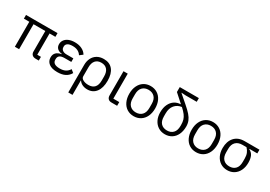

<svg xmlns="http://www.w3.org/2000/svg" viewBox="24 -1851 4404 3135"><g transform="rotate(30 2226.5 -283.0)"><path d="M509 -70H578V0H518Q475 0 452 -23Q429 -46 429 -83V-471H207V0H127V-471H25V-541H619V-471H509Z M1167 -104Q1134 -45 1076 -16Q1018 13 932 13Q827 13 772.5 -29Q718 -71 718 -143Q718 -254 851 -278V-282Q794 -288 762 -318Q730 -348 730 -398Q730 -443 755.5 -478.5Q781 -514 829 -534Q877 -554 942 -554Q1019 -554 1076 -526Q1133 -498 1162 -448L1103 -403Q1054 -483 941 -483Q876 -483 846 -461Q816 -439 816 -405V-392Q816 -356 844 -334.5Q872 -313 921 -313H1049V-246H921Q804 -246 804 -160V-148Q804 -58 938 -58Q1000 -58 1042 -79.5Q1084 -101 1113 -147Z M1255 -311Q1255 -379 1282 -434.5Q1309 -490 1361.5 -522Q1414 -554 1488 -554Q1599 -554 1658 -481Q1717 -408 1717 -275Q1717 -139 1658.5 -63Q1600 13 1497 13Q1444 13 1402.5 -7Q1361 -27 1339 -62H1335V210H1255ZM1631 -232V-310Q1631 -392 1592.5 -436.5Q1554 -481 1483 -481Q1412 -481 1373.5 -436.5Q1335 -392 1335 -310V-140Q1335 -103 1376.5 -81Q1418 -59 1476 -59Q1553 -59 1592 -103Q1631 -147 1631 -232Z M1948 0Q1907 0 1885 -23Q1863 -46 1863 -86V-541H1943V-70H2055V0Z M2128 -271Q2128 -356 2158.5 -420Q2189 -484 2244 -519Q2299 -554 2371 -554Q2443 -554 2498.5 -519Q2554 -484 2584.5 -420Q2615 -356 2615 -271Q2615 -186 2584.5 -121.5Q2554 -57 2498.5 -22Q2443 13 2371 13Q2299 13 2244 -22Q2189 -57 2158.5 -121.5Q2128 -186 2128 -271ZM2529 -232V-309Q2529 -394 2486 -438.5Q2443 -483 2371 -483Q2300 -483 2257 -438.5Q2214 -394 2214 -309V-232Q2214 -147 2257 -102.5Q2300 -58 2371 -58Q2443 -58 2486 -102.5Q2529 -147 2529 -232Z M2938 -706 2860 -711V-707L3010 -577Q3082 -515 3123 -468Q3164 -421 3183 -374Q3202 -327 3202 -271Q3202 -184 3171.5 -119.5Q3141 -55 3086 -20.5Q3031 14 2960 14Q2889 14 2834 -20.5Q2779 -55 2748 -117.5Q2717 -180 2717 -261Q2717 -349 2747.5 -412Q2778 -475 2829.5 -507.5Q2881 -540 2941 -540V-546L2883 -598L2788 -683V-776H3148V-706ZM3116 -252Q3116 -306 3104 -346Q3092 -386 3063 -425Q3034 -464 2981 -512Q2901 -502 2852 -444Q2803 -386 2803 -289V-233Q2803 -145 2845 -101Q2887 -57 2960 -57Q3031 -57 3073.5 -101.5Q3116 -146 3116 -233Z M3304 -271Q3304 -356 3334.5 -420Q3365 -484 3420 -519Q3475 -554 3547 -554Q3619 -554 3674.5 -519Q3730 -484 3760.5 -420Q3791 -356 3791 -271Q3791 -186 3760.5 -121.5Q3730 -57 3674.5 -22Q3619 13 3547 13Q3475 13 3420 -22Q3365 -57 3334.5 -121.5Q3304 -186 3304 -271ZM3705 -232V-309Q3705 -394 3662 -438.5Q3619 -483 3547 -483Q3476 -483 3433 -438.5Q3390 -394 3390 -309V-232Q3390 -147 3433 -102.5Q3476 -58 3547 -58Q3619 -58 3662 -102.5Q3705 -147 3705 -232Z M4279 -464Q4330 -440 4353 -391Q4376 -342 4376 -264Q4376 -182 4345.5 -119Q4315 -56 4260 -21.5Q4205 13 4134 13Q4063 13 4008 -21.5Q3953 -56 3922 -119Q3891 -182 3891 -264Q3891 -391 3958 -466Q4025 -541 4146 -541H4426V-471H4279ZM4146 -471Q4066 -471 4021.5 -426Q3977 -381 3977 -297V-232Q3977 -146 4019.5 -102Q4062 -58 4134 -58Q4206 -58 4248 -102Q4290 -146 4290 -232V-297Q4290 -353 4273.5 -394Q4257 -435 4222 -471Z"/></g></svg>

Font: IBM Plex Sans SC
Style: Regular
Weight: 400
Designer: Mike Abbink; Paul van der Laan; Pieter van Rosmalen; Eunyou Noh; Wujin Sim; Chorong Kim; Dohee Lee; Yejin We; Jinhee Kim
Foundry: Sandoll Inc.
Version: Version 1.000